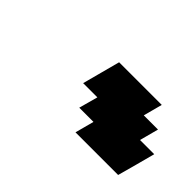

<svg xmlns="http://www.w3.org/2000/svg" viewBox="-41 -1048 597 597"><g transform="rotate(45 257.0 -750.0)"><path d="M292.5 -625H480Q485.8 -645.5 497.1 -687.5Q508.3 -729.5 513.7 -750H451.2L467.8 -812.5H405.3L421.9 -875H234.4Q229 -854 217.8 -812.5Q206.5 -771 201.2 -750H263.7L246.6 -687.5H309.1Z"/></g></svg>

Font: Faithful 32x
Style: SemiboldOblique
Weight: 400
Foundry: Faithful Resource Pack
Version: Version 1.0; January 27, 2023